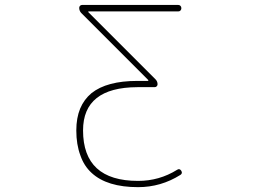

<svg xmlns="http://www.w3.org/2000/svg" viewBox="-20 -773 1040 780"><path d="M541 -12.7Q415 -12.7 352.5 -70.3Q321.3 -98.6 306.6 -141.6Q290 -185.5 290 -243.2Q290 -293.9 305.7 -332Q321.3 -369.1 351.6 -394.5Q414.1 -444.3 538.1 -444.3H581.1Q582 -444.3 582.5 -445.8Q583 -447.3 582 -448.2L309.6 -720.7Q301.8 -729.5 301.8 -741.2Q301.8 -746.1 305.2 -749.5Q308.6 -752.9 313.5 -752.9H704.1Q710 -752.9 713.4 -749Q716.8 -745.1 716.8 -739.7Q716.8 -734.4 713.4 -730.5Q710 -726.6 704.1 -726.6H339.8Q338.9 -726.6 338.4 -725.6Q337.9 -724.6 338.9 -723.6L611.3 -451.2Q620.1 -442.4 620.1 -430.7Q620.1 -425.8 616.7 -422.4Q613.3 -418.9 608.4 -418.9H538.1Q317.4 -418 317.4 -243.2Q317.4 -38.1 541 -38.1Q627 -38.1 699.2 -83Q709 -89.8 715.8 -80.1Q718.8 -75.2 718.8 -72.3Q718.8 -66.4 712.9 -62.5Q633.8 -12.7 541 -12.7Z"/></svg>

Font: Rounded Mgen+ 1mn thin
Style: Regular
Weight: 100
Designer: [Source Han Sans]
Ryoko NISHIZUKA  (kana & ideographs); Paul D. Hunt (Latin, Greek & Cyrillic); Wenlong ZHANG  (bopomofo
Version: Version 1.059.20150602